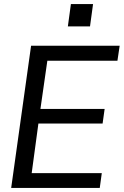

<svg xmlns="http://www.w3.org/2000/svg" viewBox="-20 -925 609 945"><path d="M35 0 133 -700H569L558 -626H213L179 -389H495L485 -317H169L136 -73H481L471 0ZM314 -795 329 -905H438L423 -795Z"/></svg>

Font: Host Grotesk
Style: Italic
Weight: 400
Italic angle: -8°
Designer: Doğukan Karapınar based on Poppins by Indian Type Foundry, Jonny Pinhorn
Foundry: Element Type
Version: Version 1.001; ttfautohint (v1.8.4.7-5d5b)